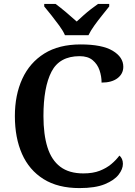

<svg xmlns="http://www.w3.org/2000/svg" viewBox="-20 -951 688 981"><path d="M386 10Q276 10 202.5 -36Q129 -82 92.5 -164.5Q56 -247 56 -358Q56 -466 94 -548.5Q132 -631 206.5 -677.5Q281 -724 392 -724Q502 -724 556 -691.5Q610 -659 610 -610Q610 -574 580.5 -551.5Q551 -529 499 -529Q499 -561 488.5 -592Q478 -623 453.5 -643.5Q429 -664 387 -664Q284 -664 243 -584.5Q202 -505 202 -358Q202 -264 222.5 -198.5Q243 -133 288 -99Q333 -65 406 -65Q455 -65 489.5 -78.5Q524 -92 548.5 -112.5Q573 -133 590 -156Q598 -150 603 -139Q608 -128 608 -114Q608 -87 586 -58.5Q564 -30 515.5 -10Q467 10 386 10ZM312 -771Q302 -794 282.5 -820.5Q263 -847 242.5 -873Q222 -899 206 -918V-931H264Q287 -914 318 -888Q349 -862 372 -841Q387 -855 406 -872Q425 -889 445 -904.5Q465 -920 481 -931H538V-918Q523 -899 502 -873Q481 -847 462 -820.5Q443 -794 432 -771Z"/></svg>

Font: Noto Serif Vithkuqi SemiBold
Style: Regular
Weight: 600
Version: Version 1.005